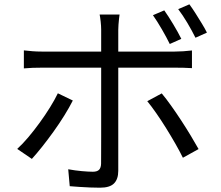

<svg xmlns="http://www.w3.org/2000/svg" viewBox="-20 -839 1040 902"><path d="M751.7 -790.3Q770.7 -763.6 793.8 -725.1Q816.9 -686.7 831.8 -656.5L777.6 -632.3Q762.8 -662.7 740.7 -700.9Q718.5 -739.2 698.5 -767.6ZM869.7 -818.7Q883.4 -800.3 898.6 -776.2Q913.8 -752.1 928.3 -728.4Q942.8 -704.7 952.1 -685.8L898.3 -661.7Q882.1 -694.5 860.3 -731.3Q838.4 -768 817.2 -796ZM541.7 -770.7Q540.7 -763.7 539.2 -750.9Q537.8 -738.1 536.7 -724.2Q535.6 -710.3 535.6 -699.3Q535.6 -673.2 535.6 -639Q535.6 -604.7 535.6 -571.7Q535.6 -538.6 535.6 -514Q535.6 -494 535.6 -455.9Q535.6 -417.9 535.6 -370.1Q535.6 -322.3 535.6 -271.7Q535.6 -221 535.6 -174.1Q535.6 -127.1 535.6 -90.9Q535.6 -54.7 535.6 -36.6Q535.6 2.7 515.6 22.8Q495.7 42.8 449.9 42.8Q429 42.8 403.5 41.8Q378 40.8 353.1 39.1Q328.3 37.4 307.6 35.7L300.5 -43.8Q333.7 -37.8 365.1 -35Q396.4 -32.2 416.2 -32.2Q436.4 -32.2 445.5 -41.5Q454.5 -50.9 454.9 -70.5Q454.9 -84.2 455.1 -118.5Q455.3 -152.8 455.3 -198.6Q455.3 -244.5 455.3 -294.7Q455.3 -344.9 455.3 -390.4Q455.3 -435.9 455.3 -468.9Q455.3 -502 455.3 -514Q455.3 -531.3 455.3 -565.4Q455.3 -599.4 455.3 -636.6Q455.3 -673.8 455.3 -699.7Q455.3 -716.5 452.9 -738.1Q450.5 -759.8 448.1 -770.7ZM92.1 -602.3Q113.3 -599.9 133.3 -598.3Q153.2 -596.7 176.9 -596.7Q189.2 -596.7 226.2 -596.7Q263.1 -596.7 315.5 -596.7Q368 -596.7 428.1 -596.7Q488.2 -596.7 548.5 -596.7Q608.9 -596.7 661.3 -596.7Q713.7 -596.7 750.5 -596.7Q787.3 -596.7 800 -596.7Q817.5 -596.7 840.4 -598.1Q863.2 -599.5 881.8 -601.9V-518.9Q862.3 -520.3 840.8 -520.7Q819.3 -521.1 801 -521.1Q788.3 -521.1 751.7 -521.1Q715.1 -521.1 662.7 -521.1Q610.3 -521.1 550.1 -521.1Q490 -521.1 429.9 -521.1Q369.7 -521.1 317.1 -521.1Q264.5 -521.1 227.5 -521.1Q190.6 -521.1 177.5 -521.1Q154.9 -521.1 133.6 -520.4Q112.3 -519.7 92.1 -517.7ZM322.1 -366.8Q305.9 -334.6 282.4 -296.7Q258.8 -258.7 231.3 -220.4Q203.8 -182.1 177.4 -148.9Q150.9 -115.7 129.7 -92.5L60.9 -139.4Q85.9 -162.2 113.2 -194.4Q140.4 -226.7 166.6 -262.8Q192.8 -298.9 214.9 -334.5Q237 -370.1 251.8 -400.7ZM739.8 -400.2Q760 -376.2 783.6 -343Q807.3 -309.8 831.6 -272.6Q855.9 -235.4 876.9 -200.5Q897.9 -165.7 912.9 -138.7L839.2 -97.9Q824.6 -127.6 804.1 -163.6Q783.6 -199.5 760.6 -236.5Q737.6 -273.5 714.4 -306.8Q691.3 -340 671.9 -363.6Z"/></svg>

Font: Noto Sans TC Thin
Style: Regular
Weight: 100
Designer: Ryoko NISHIZUKA 西塚涼子 (kana, bopomofo & ideographs); Paul D. Hunt (Latin, Greek & Cyrillic); Sandoll Communications 산돌커뮤니
Foundry: Adobe
Version: Version 2.004-H2;hotconv 1.0.118;makeotfexe 2.5.65603